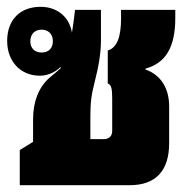

<svg xmlns="http://www.w3.org/2000/svg" viewBox="-20 -543 559 563"><path d="M38 0H361C437 0 476 -43 476 -123V-231C476 -286 450 -324 407 -339V-342C466 -358 494 -405 494 -490V-514H335V-490C335 -434 323 -403 296 -395V-298C306 -295 309 -284 309 -255V-159C309 -144 300 -135 284 -135H245V-200C245 -243 248 -265 257 -300C270 -351 276 -389 276 -424V-514H200C197 -487 194 -465 191 -447C184 -492 149 -523 99 -523C39 -523 1 -485 1 -423C1 -363 40 -321 97 -321C119 -321 140 -330 157 -346L159 -344C153 -338 136 -324 124 -314C94 -287 77 -246 77 -193V-127L38 -103ZM102 -389C82 -389 69 -401 69 -422C69 -443 82 -456 102 -456C122 -456 135 -443 135 -422C135 -401 122 -389 102 -389Z"/></svg>

Font: Noto Sans Thai Looped UI Narrow Black
Style: Regular
Weight: 900
Width: 4
Designer: Cadson Demak Team
Foundry: Cadson Demak Co., Ltd.
Version: Version 1.000